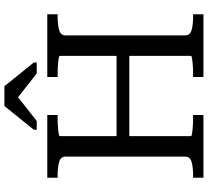

<svg xmlns="http://www.w3.org/2000/svg" viewBox="-56 -889 945 873"><g transform="rotate(-90 416.5 -452.5)"><path d="M45 0V-47H56Q93 -47 117 -54Q141 -61 141 -83V-627Q141 -649 117 -656Q93 -663 56 -663H45V-710H330V-663H321Q307 -663 291.5 -662.5Q276 -662 263 -660.5Q250 -659 242 -657.5Q234 -656 234 -653V-395H599V-653Q599 -656 591 -657.5Q583 -659 570 -660.5Q557 -662 541.5 -662.5Q526 -663 512 -663H503V-710H788V-663H777Q740 -663 716 -656Q692 -649 692 -627V-83Q692 -61 716 -54Q740 -47 777 -47H788V0H503V-47H512Q526 -47 541.5 -47.5Q557 -48 570 -49.5Q583 -51 591 -52.5Q599 -54 599 -57V-337H234V-57Q234 -54 242 -52.5Q250 -51 263 -49.5Q276 -48 291.5 -47.5Q307 -47 321 -47H330V0ZM461 -905H371L263 -771V-758H303L411 -843L519 -758H569V-771Z"/></g></svg>

Font: Roboto Serif 20pt
Style: Regular
Weight: 400
Designer: Greg Gazdowicz
Foundry: Commercial Type
Version: Version 1.008